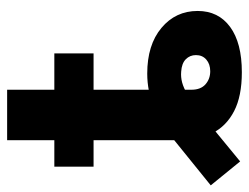

<svg xmlns="http://www.w3.org/2000/svg" viewBox="-146 -604 715 552"><g transform="rotate(-90 212.0 -327.5)"><path d="M280.8 9.8Q211.9 9.8 168.9 -12.5Q126 -34.7 105.7 -74.7Q85.4 -114.7 85.4 -168.5V-299.8H230.5V-135.3Q230.5 -108.4 246.1 -94.7Q261.7 -81.1 283.7 -81.1Q304.2 -81.1 317.1 -92.3Q330.1 -103.5 330.1 -122.1Q330.1 -139.6 318.1 -151.4Q306.2 -163.1 282.7 -164.6Q267.1 -166 251.5 -161.9Q235.8 -157.7 216.3 -146.2Q196.8 -134.8 169.9 -114.7L24.4 4.9L-44.4 -79.6L95.7 -192.9Q131.8 -222.7 178.7 -242.4Q225.6 -262.2 276.9 -262.2Q359.4 -262.2 408.2 -221.4Q457 -180.7 457 -117.2Q457 -57.6 411.1 -23.9Q365.2 9.8 280.8 9.8ZM85.4 -194.3V-665H230.5V-194.3ZM9.3 -416.5V-529.3H335V-416.5Z"/></g></svg>

Font: Inter 24pt
Style: Bold
Weight: 700
Designer: Rasmus Andersson
Foundry: rsms
Version: Version 4.001;git-66647c0bb